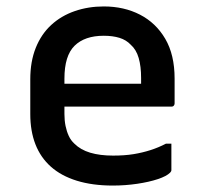

<svg xmlns="http://www.w3.org/2000/svg" viewBox="-20 -565 640 596"><path d="M302 -545Q365 -545 414.5 -519.5Q464 -494 493 -444.5Q522 -395 522 -321V-244Q522 -241 520.5 -238.5Q519 -236 517 -235Q515 -234 511 -234H261Q245 -234 228 -234Q211 -234 194 -234H160L151 -305H418Q418 -310 418 -314.5Q418 -319 418 -323Q418 -359 410.5 -385Q403 -411 386 -426Q372 -441 351 -447.5Q330 -454 302 -454Q243 -454 211.5 -423Q180 -392 180 -321V-211Q180 -191 183.5 -174Q187 -157 193.5 -143Q200 -129 211 -119Q230 -100 260 -91Q290 -82 331 -82Q367 -82 394.5 -86.5Q422 -91 447 -99Q472 -107 495 -119H512Q512 -98 512 -77.5Q512 -57 512 -37Q512 -35 511 -33Q510 -31 508 -29Q497 -18 470 -9Q443 0 406 5.5Q369 11 330 11Q267 11 218.5 -4Q170 -19 138 -47.5Q106 -76 90 -117Q74 -158 74 -211V-319Q74 -374 91 -416.5Q108 -459 139 -487.5Q170 -516 212 -530.5Q254 -545 302 -545Z"/></svg>

Font: Recursive Medium
Style: Regular
Weight: 500
Version: Version 1.085